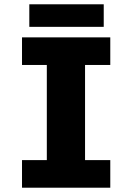

<svg xmlns="http://www.w3.org/2000/svg" viewBox="-20 -874 610 894"><path d="M116.5 -854H463V-749H116.5ZM493.5 -571.5H376V-128.5H493.5V0H82.5V-128.5H198V-571.5H82.5V-700H493.5Z"/></svg>

Font: League Mono Narrow ExtraBold
Style: Regular
Weight: 800
Width: 3
Designer: Tyler Finck
Foundry: The League of Moveable Type / Tyler Finck
Version: Version 2.210